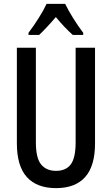

<svg xmlns="http://www.w3.org/2000/svg" viewBox="-20 -960 577 990"><path d="M470 -221Q470 -104 419 -47Q368 10 269 10Q170 10 118.5 -47Q67 -104 67 -221V-714H165V-226Q165 -145 192 -112Q219 -79 269 -79Q320 -79 345 -112.5Q370 -146 370 -227V-714H470ZM316 -940Q332 -907 357.5 -866Q383 -825 409 -791V-780H355Q335 -798 312.5 -821.5Q290 -845 268 -872Q245 -845 222 -820.5Q199 -796 182 -780H127V-791Q153 -825 179.5 -867Q206 -909 220 -940Z"/></svg>

Font: Noto Sans Gurmukhi ExtraCondensed Medium
Style: Regular
Weight: 500
Width: 2
Designer: Jelle Bosma - Monotype Design Team
Foundry: Monotype Imaging Inc.
Version: Version 2.004; ttfautohint (v1.8.4.7-5d5b)